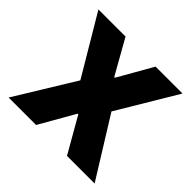

<svg xmlns="http://www.w3.org/2000/svg" viewBox="-174 -919 1110 1110"><g transform="rotate(45 381.5 -363.5)"><path d="M258.5 -727.3 377.8 -515.6H383.5L504.3 -727.3H724.4L507.1 -363.6L733 0H507.1L383.5 -215.9H377.8L254.3 0H29.8L252.8 -363.6L36.9 -727.3Z"/></g></svg>

Font: Inter UI Black
Style: Regular
Weight: 900
Designer: Rasmus Andersson
Foundry: rsms
Version: 3.2;8d6f07862